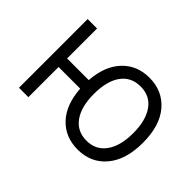

<svg xmlns="http://www.w3.org/2000/svg" viewBox="-98 -761 1010 1010"><g transform="rotate(45 407.0 -255.5)"><path d="M537.5 12Q445 12 386.5 -49.8Q328 -111.5 320.5 -224.5H159.5V0H89.5V-511H159.5V-288H320.5Q328.5 -399 387 -461Q445.5 -523 537.5 -523Q636 -523 695.8 -453Q755.5 -383 755.5 -256Q755.5 -130 695.8 -59Q636 12 537.5 12ZM537.5 -54Q606.5 -54 645 -107.5Q683.5 -161 683.5 -256Q683.5 -350.5 645.5 -404Q607.5 -457.5 537.5 -457.5Q467.5 -457.5 429.2 -404.8Q391 -352 391 -255Q391 -161 429.2 -107.5Q467.5 -54 537.5 -54Z"/></g></svg>

Font: Overpass Light
Style: Regular
Weight: 300
Designer: Delve Withrington, Dave Bailey, Thomas Jockin
Foundry: Delve Fonts LLC
Version: Version 4.000; ttfautohint (v1.8.3)